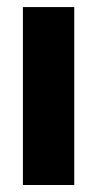

<svg xmlns="http://www.w3.org/2000/svg" viewBox="-20 -528 278 548"><path d="M45.4 0H191.9V-507.8H45.4Z"/></svg>

Font: Giphurs ExtraBold
Style: Regular
Weight: 800
Version: Version 1.000